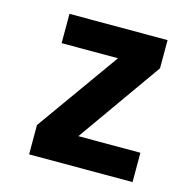

<svg xmlns="http://www.w3.org/2000/svg" viewBox="-81 -580 646 658"><g transform="rotate(15 242.0 -250.5)"><path d="M445 0V-104H225L435 -401V-501H87V-397H287L78 -104V0Z"/></g></svg>

Font: Advent Pro
Style: Bold
Weight: 700
Designer: Andreas Kalpakidis
Foundry: Andreas Kalpakidis
Version: Version 2.002 2008